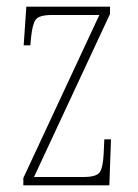

<svg xmlns="http://www.w3.org/2000/svg" viewBox="-20 -556 415 576"><path d="M50 0V-22L278 -511H136Q97 -511 87 -497Q77 -483 73 -442L71 -420H51L59 -536H310V-514L82 -25H230Q269 -25 279 -39Q289 -53 291 -95L293 -138H313L308 0Z"/></svg>

Font: Noto Serif Tamil ExtraCondensed Thin
Style: Regular
Weight: 100
Width: 2
Designer: Indian Type Foundry, Tom Grace, and the Monotype Design Team
Foundry: Monotype Imaging Inc.
Version: Version 2.004; ttfautohint (v1.8.4.7-5d5b)